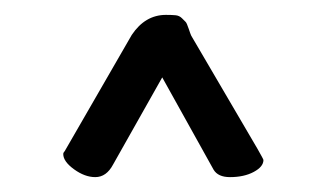

<svg xmlns="http://www.w3.org/2000/svg" viewBox="-20 -720 440 258"><path d="M237 -672 326 -520Q334 -506 334 -505Q334 -496 321 -489Q308 -482 289 -482Q273 -482 267 -492L198 -616L132 -499Q123 -482 108 -482Q94 -482 79.5 -492.5Q65 -503 65 -513Q65 -515 67 -517L157 -673Q175 -700 203 -700Q211 -700 216 -699.5Q221 -699 224.5 -695.5Q228 -692 229.5 -690.5Q231 -689 233.5 -681.5Q236 -674 237 -672Z"/></svg>

Font: Grand Hotel
Style: Regular
Weight: 400
Designer: Brian J. Bonislawsky & Jim Lyles for Astigmatic (AOETI)
Foundry: Astigmatic (AOETI)
Version: Version 001.000